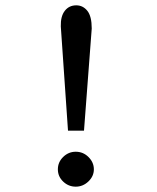

<svg xmlns="http://www.w3.org/2000/svg" viewBox="-20 -689 590 720"><path d="M235 -199 208 -590Q207 -628 223 -648.5Q239 -669 266 -669Q291 -669 307.5 -648.5Q324 -628 324 -582L295 -199ZM264 11Q237 11 217 -8Q197 -27 197 -54Q197 -81 217 -100.5Q237 -120 264 -120Q292 -120 312 -100Q332 -80 332 -54Q332 -28 311.5 -8.5Q291 11 264 11Z"/></svg>

Font: Inconsolata SemiExpanded Medium
Style: Regular
Weight: 500
Width: 6
Monospace: yes
Designer: Raph Levien, Cyreal, Brenton Simpson
Foundry: Raph Levien, Cyreal, Google
Version: Version 3.001; ttfautohint (v1.8.2.53-6de2)